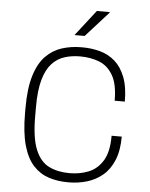

<svg xmlns="http://www.w3.org/2000/svg" viewBox="-60 -940 782 999"><g transform="rotate(5 331.5 -440.5)"><path d="M332 10Q278 10 232 -5Q186 -20 151.5 -57Q117 -94 98 -160.5Q79 -227 79 -330V-356Q79 -459 99.5 -525.5Q120 -592 156.5 -629Q193 -666 240.5 -681Q288 -696 342 -696H347Q395 -696 439 -684Q483 -672 517 -642.5Q551 -613 571 -562Q591 -511 591 -434H538Q538 -520 511 -566.5Q484 -613 439 -630.5Q394 -648 339 -648Q295 -648 257.5 -636Q220 -624 192 -593.5Q164 -563 148.5 -508Q133 -453 133 -368V-318Q133 -205 158 -144Q183 -83 229 -60.5Q275 -38 337 -38Q390 -38 435.5 -56Q481 -74 509.5 -120Q538 -166 538 -251H591Q591 -178 570 -127.5Q549 -77 513 -47Q477 -17 431.5 -3.5Q386 10 337 10ZM300 -756 405 -891H472V-888L353 -756Z"/></g></svg>

Font: Chivo Medium Thin
Style: Regular
Weight: 250
Version: Version 2.002